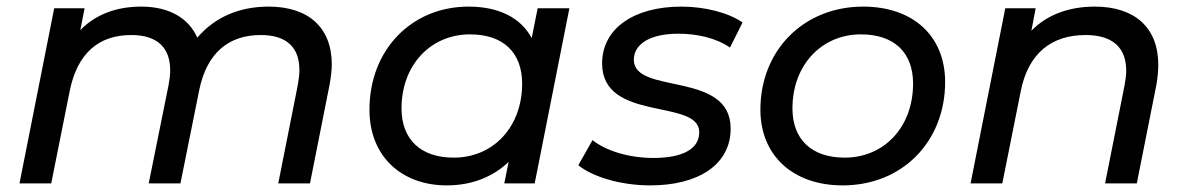

<svg xmlns="http://www.w3.org/2000/svg" viewBox="-20 -555 3599 581"><path d="M793 -535C705 -535 631 -504 577 -441C550 -502 490 -535 407 -535C335 -535 271 -513 223 -464L236 -530H144L39 0H135L191 -280C214 -394 279 -449 377 -449C457 -449 495 -410 495 -342C495 -328 493 -313 490 -297L430 0H526L583 -283C606 -395 672 -449 769 -449C848 -449 886 -411 886 -343C886 -329 884 -314 881 -297L822 0H918L977 -297C981 -320 984 -341 984 -360C984 -472 913 -535 793 -535Z M1607 -530 1589 -440C1555 -502 1489 -535 1398 -535C1226 -535 1098 -405 1098 -223C1098 -80 1197 6 1332 6C1408 6 1472 -20 1519 -65L1506 0H1598L1703 -530ZM1353 -78C1252 -78 1195 -134 1195 -227C1195 -358 1283 -451 1402 -451C1503 -451 1560 -396 1560 -302C1560 -171 1473 -78 1353 -78Z M1948 6C2092 6 2191 -56 2191 -166C2191 -342 1898 -267 1898 -374C1898 -420 1944 -453 2033 -453C2087 -453 2146 -441 2189 -411L2227 -487C2184 -517 2112 -535 2042 -535C1897 -535 1802 -468 1802 -363C1802 -184 2096 -258 2096 -155C2096 -106 2049 -77 1957 -77C1885 -77 1814 -98 1773 -131L1730 -55C1773 -20 1858 6 1948 6Z M2530 6C2711 6 2840 -127 2840 -307C2840 -446 2743 -535 2592 -535C2411 -535 2281 -402 2281 -223C2281 -85 2379 6 2530 6ZM2536 -78C2435 -78 2378 -134 2378 -227C2378 -358 2466 -451 2585 -451C2686 -451 2743 -396 2743 -302C2743 -171 2656 -78 2536 -78Z M3293 -535C3217 -535 3150 -512 3101 -462L3114 -530H3022L2917 0H3013L3069 -280C3092 -394 3162 -449 3265 -449C3348 -449 3388 -410 3388 -341C3388 -328 3386 -313 3383 -297L3324 0H3420L3479 -297C3483 -319 3485 -340 3485 -359C3485 -472 3413 -535 3293 -535Z"/></svg>

Font: AWKNG-Font Medium
Style: Italic
Weight: 500
Italic angle: -11.3°
Designer: Awakening Church
Foundry: Awakening Church
Version: Version 1.700;PS 001.700;hotconv 1.0.88;makeotf.lib2.5.64775